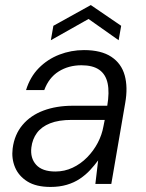

<svg xmlns="http://www.w3.org/2000/svg" viewBox="-20 -727 578 759"><path d="M180 12Q123 12 88.5 -9.5Q54 -31 39.5 -65.5Q25 -100 30 -140Q37 -195 69 -233Q101 -271 152 -290Q203 -309 268 -309H404Q413 -362 405.5 -397.5Q398 -433 372.5 -451Q347 -469 302 -469Q251 -469 212 -444.5Q173 -420 155 -371H83Q99 -423 133.5 -458Q168 -493 214.5 -511Q261 -529 312 -529Q380 -529 420 -502.5Q460 -476 473 -429Q486 -382 475 -320L420 0H357L368 -93Q354 -74 336.5 -55Q319 -36 296 -20.5Q273 -5 244 3.5Q215 12 180 12ZM199 -49Q235 -49 267 -64Q299 -79 324.5 -105Q350 -131 366.5 -162.5Q383 -194 389 -228L394 -253H263Q212 -253 178 -239.5Q144 -226 126 -201.5Q108 -177 104 -144Q99 -102 123 -75.5Q147 -49 199 -49ZM181 -568 191 -625 339 -707 459 -625 449 -568 330 -652Z"/></svg>

Font: DM Sans 11pt Light
Style: Italic
Weight: 300
Italic angle: -10°
Version: Version 4.004;gftools[0.9.30]